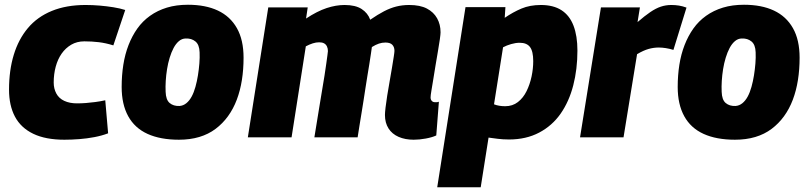

<svg xmlns="http://www.w3.org/2000/svg" viewBox="-20 -578 3407 808"><path d="M251 10Q172 10 120 -15Q68 -40 43 -87Q18 -134 18 -201Q18 -282 38 -347.5Q58 -413 97.5 -460Q137 -507 198 -532Q259 -557 340 -557Q370 -557 399.5 -554.5Q429 -552 457 -547.5Q485 -543 507 -536L457 -387Q425 -397 395.5 -400.5Q366 -404 335 -404Q304 -404 280 -390Q256 -376 239.5 -352.5Q223 -329 214.5 -297.5Q206 -266 206 -231Q206 -205 217 -184.5Q228 -164 250.5 -153.5Q273 -143 304 -143Q324 -143 342 -144.5Q360 -146 380 -148.5Q400 -151 423 -156L435 -17Q409 -7 377.5 -1Q346 5 313.5 7.5Q281 10 251 10Z M733 10Q655 10 601 -14.5Q547 -39 519.5 -89Q492 -139 492 -212Q492 -261 499 -305.5Q506 -350 521 -388.5Q536 -427 558 -458Q580 -489 611.5 -511.5Q643 -534 682.5 -546Q722 -558 771 -558Q845 -558 897 -533.5Q949 -509 977 -459.5Q1005 -410 1005 -335Q1005 -286 998 -241.5Q991 -197 976.5 -158.5Q962 -120 939.5 -89Q917 -58 887 -35.5Q857 -13 818.5 -1.5Q780 10 733 10ZM735 -132Q751 -133 764 -143.5Q777 -154 786.5 -171.5Q796 -189 802.5 -212.5Q809 -236 813 -261Q817 -286 819 -311Q821 -336 820 -358Q819 -390 802.5 -403.5Q786 -417 762 -416Q746 -416 733 -405Q720 -394 710.5 -376Q701 -358 694 -335Q687 -312 683 -287Q679 -262 677.5 -237.5Q676 -213 677 -192Q678 -158 694 -144.5Q710 -131 735 -132Z M1721 10Q1685 10 1657.5 -2Q1630 -14 1615 -37.5Q1600 -61 1600 -94Q1600 -104 1602.5 -125.5Q1605 -147 1609.5 -175.5Q1614 -204 1619.5 -234.5Q1625 -265 1629.5 -292.5Q1634 -320 1637 -339Q1640 -358 1640 -364Q1640 -380 1631 -389.5Q1622 -399 1602 -399Q1588 -399 1574.5 -394.5Q1561 -390 1545 -380Q1544 -376 1543 -366Q1542 -356 1541 -352Q1538 -330 1534 -306.5Q1530 -283 1526 -258Q1522 -233 1518 -207.5Q1514 -182 1510 -155.5Q1506 -129 1501.5 -102.5Q1497 -76 1493 -50.5Q1489 -25 1485 0H1303Q1308 -31 1313.5 -64.5Q1319 -98 1324.5 -132Q1330 -166 1335.5 -198.5Q1341 -231 1345.5 -259Q1350 -287 1353 -309.5Q1356 -332 1358 -346Q1360 -360 1360 -363Q1360 -374 1356 -382.5Q1352 -391 1344 -395.5Q1336 -400 1323 -400Q1310 -400 1296 -395.5Q1282 -391 1267 -383L1207 0H1023L1109 -547H1275L1268 -500Q1315 -531 1354.5 -544Q1394 -557 1430 -557Q1476 -557 1502 -540Q1528 -523 1538 -495Q1570 -517 1596 -530.5Q1622 -544 1647.5 -550.5Q1673 -557 1702 -557Q1748 -557 1776.5 -542Q1805 -527 1819.5 -501Q1834 -475 1834 -442Q1834 -434 1831 -412.5Q1828 -391 1823 -362.5Q1818 -334 1813 -303.5Q1808 -273 1803.5 -245Q1799 -217 1795.5 -196.5Q1792 -176 1792 -168Q1792 -159 1797 -153.5Q1802 -148 1810 -148Q1814 -148 1818.5 -148Q1823 -148 1827 -150L1816 -8Q1799 0 1772 5Q1745 10 1721 10Z M1820 210 1939 -548H2107L2104 -503Q2139 -527 2174.5 -542Q2210 -557 2256 -557Q2309 -557 2343 -535Q2377 -513 2393.5 -470Q2410 -427 2410 -365Q2410 -287 2392.5 -219Q2375 -151 2339.5 -100Q2304 -49 2249 -20Q2194 9 2122 9Q2096 9 2073.5 6Q2051 3 2036 1L2003 210ZM2106 -131Q2137 -131 2159.5 -148.5Q2182 -166 2196 -194.5Q2210 -223 2217 -256Q2224 -289 2224 -321Q2224 -362 2210.5 -380Q2197 -398 2167 -398Q2150 -398 2131 -392.5Q2112 -387 2097 -379L2059 -139Q2069 -135 2081 -133Q2093 -131 2106 -131Z M2673 -547 2663 -485Q2693 -511 2716.5 -527Q2740 -543 2761 -550Q2782 -557 2805 -557Q2822 -557 2837.5 -554.5Q2853 -552 2869 -546L2814 -368Q2798 -373 2782 -375.5Q2766 -378 2752 -378Q2731 -378 2709.5 -372Q2688 -366 2661 -350L2604 0H2421L2509 -547Z M3073 10Q2995 10 2941 -14.5Q2887 -39 2859.5 -89Q2832 -139 2832 -212Q2832 -261 2839 -305.5Q2846 -350 2861 -388.5Q2876 -427 2898 -458Q2920 -489 2951.5 -511.5Q2983 -534 3022.5 -546Q3062 -558 3111 -558Q3185 -558 3237 -533.5Q3289 -509 3317 -459.5Q3345 -410 3345 -335Q3345 -286 3338 -241.5Q3331 -197 3316.5 -158.5Q3302 -120 3279.5 -89Q3257 -58 3227 -35.5Q3197 -13 3158.5 -1.5Q3120 10 3073 10ZM3075 -132Q3091 -133 3104 -143.5Q3117 -154 3126.5 -171.5Q3136 -189 3142.5 -212.5Q3149 -236 3153 -261Q3157 -286 3159 -311Q3161 -336 3160 -358Q3159 -390 3142.5 -403.5Q3126 -417 3102 -416Q3086 -416 3073 -405Q3060 -394 3050.5 -376Q3041 -358 3034 -335Q3027 -312 3023 -287Q3019 -262 3017.5 -237.5Q3016 -213 3017 -192Q3018 -158 3034 -144.5Q3050 -131 3075 -132Z"/></svg>

Font: Georama ExtraBold
Style: Italic
Weight: 800
Italic angle: -9°
Version: Version 1.001